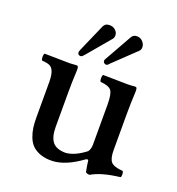

<svg xmlns="http://www.w3.org/2000/svg" viewBox="-123 -754 798 864"><g transform="rotate(20 276.5 -322.0)"><path d="M464.8 -131.8Q464.8 -91.3 478.3 -75.9Q491.7 -60.5 535.2 -57.1Q539.1 -52.7 539.3 -42.5Q539.6 -32.2 536.1 -27.8Q446.3 -17.1 401.9 9.8Q388.2 11.2 381.8 3.9Q376 -24.9 373 -49.8Q371.1 -52.7 366.9 -51.8Q362.8 -50.8 358.9 -47.9Q284.7 5.9 223.1 8.8H206.1Q177.7 7.3 156.5 -2Q135.3 -11.2 122.3 -25.4Q109.4 -39.6 101.6 -60.3Q93.8 -81.1 90.8 -102.5Q87.9 -124 87.9 -150.9V-307.1V-321.8Q87.4 -354 80.8 -370.4Q74.2 -386.7 62 -392.6Q49.8 -398.4 24.9 -399.9Q20.5 -404.3 20.5 -416.5Q20.5 -428.7 24.9 -433.1Q105 -431.2 146 -431.2Q150.9 -431.6 160.9 -432.1Q170.9 -432.6 174.8 -433.1Q181.2 -433.1 183.1 -432.1Q183.6 -431.6 186 -426.8Q187 -424.8 187 -411.1Q184.1 -356.9 184.1 -301.8V-140.1Q184.1 -92.8 202.6 -69.3Q221.2 -45.9 266.1 -45.9Q309.1 -49.3 358.9 -87.9Q369.1 -101.1 369.1 -124V-314Q369.1 -366.2 356.7 -381.6Q344.2 -397 305.2 -399.9Q300.8 -404.3 300.8 -416.5Q300.8 -428.7 305.2 -433.1Q377.4 -431.2 417 -431.2Q440.4 -431.2 456.1 -433.1Q461.9 -433.1 463.9 -432.1Q464.4 -431.6 466.8 -426.8Q467.8 -424.8 467.8 -411.1Q464.8 -355.5 464.8 -300.8ZM295.9 -618.2Q295.9 -608.4 291 -602.1L199.2 -493.2Q197.8 -490.7 188 -481Q183.6 -478 179.2 -478Q174.3 -478 170.4 -481Q166.5 -483.9 166 -488.8V-494.1L168.9 -502.9L229 -640.1L231 -642.1Q237.3 -653.8 256.8 -653.8Q272.9 -653.8 284.4 -643.3Q295.9 -632.8 295.9 -618.2ZM428.2 -609.9Q428.2 -597.7 419.9 -590.8Q418.5 -587.4 415 -585.9L316.9 -492.2Q313 -487.3 306.2 -481.9Q304.2 -481 300.8 -481Q296.9 -481 292.2 -484.1Q287.6 -487.3 287.1 -492.2V-497.1V-499Q287.6 -500 289.1 -502.4Q290.5 -504.9 291 -505.9L360.8 -629.9Q363.8 -635.7 365.2 -637.2Q372.6 -648.9 389.2 -648.9Q405.3 -648.9 416.7 -637Q428.2 -625 428.2 -609.9Z"/></g></svg>

Font: Common Serif Medium
Style: Regular
Weight: 500
Designer: Philipp H. Poll, Khaled Hosny
Foundry: Stefan Peev, Context Ltd.
Version: Version 1.026